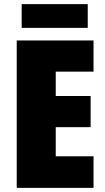

<svg xmlns="http://www.w3.org/2000/svg" viewBox="-20 -910 511 930"><path d="M61 0V-714H433V-563H250V-445H419V-294H250V-153H433V0ZM405 -775H85V-890H405Z"/></svg>

Font: Noto Sans Display Black Narrow
Style: Regular
Weight: 900
Width: 4
Designer: Monotype Design team
Foundry: Monotype Imaging Inc.
Version: Version 1.000